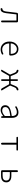

<svg xmlns="http://www.w3.org/2000/svg" viewBox="2700 -3287 600 6040"><g transform="rotate(90 3000.0 -267.0)"><path d="M271.5 12.7Q263.7 12.7 256.8 12.7Q245.1 11.7 239.3 1Q235.4 -5.9 235.4 -13.7Q235.4 -17.6 236.3 -21.5Q241.2 -43 270.5 -44.9Q330.1 -49.8 343.8 -173.8Q350.6 -233.4 363.8 -342.3Q377 -451.2 382.8 -499Q384.8 -513.7 395.5 -523.4Q406.2 -533.2 421.9 -533.2H648.4Q662.1 -533.2 672.4 -522.9Q682.6 -512.7 682.6 -498V-29.3Q682.6 -16.6 674.3 -8.3Q666 0 653.8 0Q641.6 0 633.3 -8.3Q625 -16.6 625 -29.3V-479.5Q625 -484.4 620.1 -484.4H437.5Q432.6 -484.4 432.6 -479.5Q421.9 -385.7 394.5 -161.1Q374 12.7 271.5 12.7Z M1535.2 12.7Q1429.7 12.7 1358.4 -63Q1287.1 -138.7 1287.1 -265.6Q1287.1 -390.6 1356.9 -468.8Q1426.8 -546.9 1521.5 -546.9Q1618.2 -546.9 1672.9 -481.4Q1727.5 -416 1727.5 -298.8Q1727.5 -294.9 1727.5 -292Q1726.6 -277.3 1715.8 -267.1Q1705.1 -256.8 1689.5 -256.8H1350.6Q1346.7 -256.8 1346.7 -252.9Q1349.6 -156.2 1403.3 -96.2Q1457 -36.1 1541 -36.1Q1606.4 -36.1 1663.1 -69.3Q1670.9 -74.2 1680.7 -71.8Q1690.4 -69.3 1694.3 -60.5Q1699.2 -51.8 1696.3 -41.5Q1693.4 -31.2 1684.6 -26.4Q1614.3 12.7 1535.2 12.7ZM1346.7 -306.6Q1346.7 -302.7 1350.6 -302.7H1669.9Q1674.8 -302.7 1674.8 -307.6Q1674.8 -307.6 1674.8 -307.6Q1673.8 -400.4 1633.3 -448.7Q1592.8 -497.1 1522.5 -497.1Q1456.1 -497.1 1406.2 -445.3Q1346.7 -384.8 1346.7 -306.6Z M2671.9 -288.1Q2670.9 -284.2 2672.9 -280.3L2822.3 -28.3Q2825.2 -23.4 2825.2 -18.6Q2825.2 -13.7 2822.3 -9.8Q2816.4 0 2805.7 0Q2773.4 0 2757.8 -28.3L2632.8 -250Q2630.9 -253.9 2626 -253.9H2530.3Q2525.4 -253.9 2525.4 -250V-26.4Q2525.4 -15.6 2517.6 -7.8Q2509.8 0 2499 0Q2488.3 0 2480.5 -7.8Q2472.7 -15.6 2472.7 -26.4V-250Q2472.7 -253.9 2467.8 -253.9H2373Q2368.2 -253.9 2366.2 -250L2239.3 -27.3Q2223.6 0 2192.4 0Q2181.6 0 2176.8 -8.8Q2173.8 -13.7 2173.8 -18.1Q2173.8 -22.5 2176.8 -27.3L2324.2 -279.3Q2326.2 -283.2 2325.2 -287.1L2278.3 -406.2Q2261.7 -448.2 2245.6 -466.3Q2229.5 -484.4 2210 -487.3Q2180.7 -492.2 2174.8 -513.7Q2173.8 -517.6 2173.8 -521.5Q2173.8 -529.3 2178.7 -537.1Q2184.6 -546.9 2196.3 -546.9Q2235.4 -546.9 2265.6 -521.5Q2295.9 -496.1 2322.3 -431.6L2373 -306.6Q2375 -302.7 2378.9 -302.7H2467.8Q2472.7 -302.7 2472.7 -307.6V-506.8Q2472.7 -517.6 2480.5 -525.4Q2488.3 -533.2 2499 -533.2Q2509.8 -533.2 2517.6 -525.4Q2525.4 -517.6 2525.4 -506.8V-307.6Q2525.4 -302.7 2530.3 -302.7H2619.1Q2624 -302.7 2625 -306.6L2676.8 -431.6Q2702.1 -495.1 2732.4 -520.5Q2763.7 -546.9 2801.8 -546.9Q2813.5 -546.9 2819.3 -537.1Q2824.2 -529.3 2824.2 -521.5Q2824.2 -517.6 2823.2 -513.7Q2818.4 -491.2 2789.1 -487.3Q2769.5 -484.4 2752.9 -466.3Q2736.3 -448.2 2719.7 -406.2Z M3444.3 12.7Q3377 12.7 3333.5 -24.9Q3290 -62.5 3290 -133.8Q3290 -220.7 3369.6 -267.1Q3449.2 -313.5 3625 -335Q3629.9 -335 3629.9 -343.8Q3629.9 -373 3625 -397.5Q3619.1 -422.9 3606.4 -446.3Q3593.8 -469.7 3568.4 -482.9Q3543 -496.1 3507.8 -496.1Q3432.6 -496.1 3359.4 -449.2Q3351.6 -443.4 3341.8 -445.3Q3332 -447.3 3326.2 -456.1Q3321.3 -464.8 3323.2 -475.1Q3325.2 -485.4 3334 -490.2Q3426.8 -546.9 3515.6 -546.9Q3605.5 -546.9 3646.5 -490.2Q3687.5 -433.6 3687.5 -337.9V-24.4Q3687.5 -14.6 3680.2 -7.3Q3672.9 0 3663.1 0Q3652.3 0 3645 -6.8Q3637.7 -13.7 3636.7 -24.4L3632.8 -67.4Q3632.8 -68.4 3631.8 -68.4Q3630.9 -68.4 3629.9 -67.4Q3531.2 12.7 3444.3 12.7ZM3457 -36.1Q3499 -36.1 3538.6 -55.7Q3578.1 -75.2 3626 -116.2Q3629.9 -119.1 3629.9 -123V-288.1Q3629.9 -292 3626 -292Q3626 -292 3625 -291Q3474.6 -273.4 3411.1 -236.8Q3347.7 -200.2 3347.7 -136.7Q3347.7 -85 3377.9 -60.5Q3408.2 -36.1 3457 -36.1Z M4470.7 -29.3V-479.5Q4470.7 -484.4 4466.8 -484.4H4307.6Q4296.9 -484.4 4290 -491.2Q4283.2 -498 4283.2 -508.3Q4283.2 -518.6 4290 -525.9Q4296.9 -533.2 4307.6 -533.2H4693.4Q4703.1 -533.2 4710.4 -525.9Q4717.8 -518.6 4717.8 -508.3Q4717.8 -498 4710.4 -491.2Q4703.1 -484.4 4693.4 -484.4H4534.2Q4530.3 -484.4 4530.3 -479.5V-29.3Q4530.3 -17.6 4521.5 -8.8Q4512.7 0 4500.5 0Q4488.3 0 4479.5 -8.8Q4470.7 -17.6 4470.7 -29.3Z M5370.1 0Q5355.5 0 5345.2 -10.3Q5335 -20.5 5335 -35.2V-503.9Q5335 -515.6 5343.8 -524.4Q5352.5 -533.2 5364.3 -533.2Q5376 -533.2 5384.8 -524.4Q5393.6 -515.6 5393.6 -503.9V-328.1Q5393.6 -324.2 5397.5 -324.2H5512.7Q5609.4 -324.2 5663.1 -283.7Q5716.8 -243.2 5716.8 -163.1Q5716.8 -109.4 5691.9 -72.8Q5667 -36.1 5621.6 -18.1Q5576.2 0 5512.7 0ZM5393.6 -53.7Q5393.6 -48.8 5397.5 -48.8H5502Q5582 -48.8 5620.1 -76.7Q5658.2 -104.5 5658.2 -163.1Q5658.2 -221.7 5620.1 -249Q5582 -276.4 5502 -276.4H5397.5Q5393.6 -276.4 5393.6 -271.5Z"/></g></svg>

Font: Gen Jyuu Gothic L Monospace Light
Style: Regular
Weight: 300
Designer: [Source Han Sans]
Ryoko NISHIZUKA  (kana & ideographs); Paul D. Hunt (Latin, Greek & Cyrillic); Wenlong ZHANG  (bopomofo
Version: Version 1.002.20150607